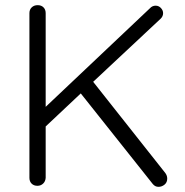

<svg xmlns="http://www.w3.org/2000/svg" viewBox="-20 -720 715 744"><path d="M628 -28Q628 -13 617.5 -4.5Q607 4 594 4Q581 4 572 -7L293 -358L157 -230V-31Q156 -17 147 -8.5Q138 0 125 0Q111 0 102.5 -8.5Q94 -17 94 -31V-669Q94 -683 103 -691.5Q112 -700 126 -700Q140 -700 148.5 -691.5Q157 -683 157 -669V-306L561 -688Q570 -698 583 -698Q595 -698 603.5 -689Q612 -680 612 -669Q612 -657 603 -648L341 -403L621 -49Q628 -39 628 -28Z"/></svg>

Font: Quicksand
Style: Regular
Weight: 400
Designer: Andrew Paglinawan
Foundry: Andrew Paglinawan
Version: Version 3.000